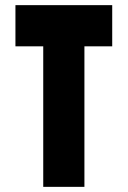

<svg xmlns="http://www.w3.org/2000/svg" viewBox="-20 -726 496 746"><path d="M148 -546H40V-706H416V-546H308V0H148Z"/></svg>

Font: Lineal Heavy
Style: Regular
Weight: 900
Designer: Created by Frank Adebiaye with contributions from Anton Moglia & Ariel Martín Pérez
Created by Frank ADEBIAYE with FontF
Foundry: Velvetyne Type Foundry
Version: Version 2.000